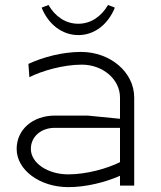

<svg xmlns="http://www.w3.org/2000/svg" viewBox="-20 -758 658 784"><path d="M300.1 -614.7C367.1 -614.7 422.2 -660.2 449 -726.8L421.1 -737.7C393.8 -690.7 351.1 -661 299.5 -661C247.9 -661 205.2 -690.7 178 -737.7L150 -726.8C176.9 -660 232.5 -614.7 300.1 -614.7ZM528 0V-360C528 -462.7 430.8 -546 311 -546C236 -546 156.6 -525.3 96 -497L100 -442.8C150.6 -468.6 238 -494 314 -494C400.1 -494 470 -434 470 -360V-273L338.2 -286H204C113.5 -286 48 -228.8 48 -149.9C48 -63.8 142.5 6.1 259 6.1C331.6 6.1 409.8 -13.6 470 -40.2V0ZM470 -95.9C418.8 -70.3 334 -46 259 -46C174.5 -46 106 -92.5 106 -149.9C106 -199.8 147.2 -236 204 -236H470Z"/></svg>

Font: Resamitz
Style: Regular
Weight: 500
Designer: gluk
Foundry: gluk
Version: Version 0.047